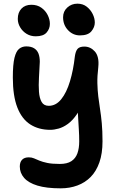

<svg xmlns="http://www.w3.org/2000/svg" viewBox="-20 -766 639 1047"><path d="M311 261Q233 261 184 246Q135 231 111.5 204Q88 177 88 142Q88 118 100.5 105Q113 92 137 92Q153 92 165.5 97.5Q178 103 195 110Q212 117 238 122.5Q264 128 306 128Q346 128 369 113Q392 98 402 70.5Q412 43 412 5Q412 -29 410 -58Q408 -87 406.5 -117Q405 -147 403 -182.5Q401 -218 401 -264L443 -231Q423 -178 399.5 -143.5Q376 -109 350.5 -90.5Q325 -72 300 -65Q275 -58 254 -58Q191 -58 145 -87.5Q99 -117 74.5 -180Q50 -243 50 -343Q50 -415 59 -451Q68 -487 84.5 -500Q101 -513 123 -513Q150 -513 166.5 -502.5Q183 -492 190 -473.5Q197 -455 197 -429Q195 -386 192.5 -343Q190 -300 192.5 -265.5Q195 -231 207 -210Q219 -189 246 -189Q285 -189 314 -225Q343 -261 361.5 -322.5Q380 -384 388 -457Q392 -487 403 -499.5Q414 -512 440 -512Q457 -512 471.5 -505Q486 -498 497.5 -485Q509 -472 514 -451Q519 -430 516 -400Q510 -350 511 -311.5Q512 -273 516 -239.5Q520 -206 525.5 -171.5Q531 -137 535 -94.5Q539 -52 539 5Q539 71 522 119.5Q505 168 474.5 199Q444 230 402 245.5Q360 261 311 261ZM416 -573Q378 -573 351 -601.5Q324 -630 324 -672Q324 -704 347 -725Q370 -746 402 -746Q432 -746 453 -729.5Q474 -713 485.5 -689.5Q497 -666 497 -643Q497 -618 478.5 -595.5Q460 -573 416 -573ZM175 -568Q147 -568 125 -581.5Q103 -595 90 -617Q77 -639 77 -663Q77 -698 97 -719Q117 -740 151 -740Q183 -740 205.5 -724Q228 -708 240 -684Q252 -660 252 -636Q252 -609 234 -588.5Q216 -568 175 -568Z"/></svg>

Font: Shantell Sans SemiBold
Style: Regular
Weight: 600
Designer: Stephen Nixon, Anya Danilova, Shantell Martin
Foundry: Arrow Type
Version: Version 1.011;[c5ecc13dd]